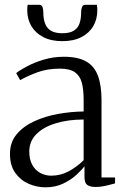

<svg xmlns="http://www.w3.org/2000/svg" viewBox="-20 -772 517 800"><path d="M170 8.5Q133.5 8.5 99.5 -6.2Q65.5 -21 43.5 -51.8Q21.5 -82.5 21.5 -131Q21.5 -179.5 49.8 -213Q78 -246.5 123.8 -267.2Q169.5 -288 223.5 -297.5Q277.5 -307 328.5 -307.5V-355.5Q328.5 -399 320.8 -427.8Q313 -456.5 291.8 -471.2Q270.5 -486 229.5 -486Q177 -486 135.2 -470.5Q93.5 -455 64 -438L47.5 -467.5Q62.5 -479.5 92.5 -495.5Q122.5 -511.5 162.2 -523.5Q202 -535.5 246 -535.5Q305 -535.5 339.2 -515.8Q373.5 -496 388.2 -456Q403 -416 403 -354.5V-32.5H459.5V-8Q449 -5 435.5 -1.5Q422 2 407.2 4.5Q392.5 7 377 7Q355 7 343.5 -1.5Q332 -10 332 -34.5V-79.5Q322 -65.5 299.5 -44.5Q277 -23.5 244.2 -7.5Q211.5 8.5 170 8.5ZM193.5 -40Q232 -40 265.8 -58Q299.5 -76 328.5 -104.5V-274Q263 -274 211.8 -258.2Q160.5 -242.5 131.2 -212.8Q102 -183 102 -140.5Q102 -107.5 114.5 -85Q127 -62.5 148 -51.2Q169 -40 193.5 -40ZM143 -752Q153.5 -752 157 -742.8Q160.5 -733.5 160.5 -720Q160.5 -693.5 167.8 -674Q175 -654.5 192.2 -644Q209.5 -633.5 240 -633.5Q270 -633.5 287.2 -644Q304.5 -654.5 311.2 -674Q318 -693.5 318 -720Q318 -733.5 321.8 -742.8Q325.5 -752 335.5 -752H383.5Q384.5 -746.5 385 -740.8Q385.5 -735 385.5 -729.5Q385.5 -692.5 368.8 -663.5Q352 -634.5 319.5 -617.5Q287 -600.5 239.5 -600.5Q193 -600.5 160.2 -617.5Q127.5 -634.5 110.5 -663.5Q93.5 -692.5 93.5 -729.5Q93.5 -735 94 -740.8Q94.5 -746.5 95 -752Z"/></svg>

Font: Merriweather 96pt Light
Style: Regular
Weight: 300
Version: Version 2.100